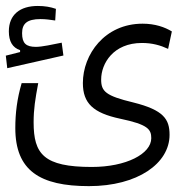

<svg xmlns="http://www.w3.org/2000/svg" viewBox="-29 -467 635 651"><path d="M272.5 164.1C438 164.1 545.9 86.9 545.9 -9.8C545.9 -62.5 526.4 -93.8 422.9 -119.6C329.1 -142.1 314 -157.2 314 -197.3C314 -252 355.5 -321.3 452.1 -321.3C487.3 -321.3 514.6 -313.5 541 -301.3L553.7 -360.4C529.8 -375 496.6 -386.7 454.6 -386.7C325.7 -386.7 252 -282.2 252 -185.5C252 -116.7 287.1 -84 378.4 -64.5C472.2 -44.9 483.9 -28.8 483.9 1.5C483.9 54.7 398.9 99.1 282.2 99.1C119.1 99.1 85 55.2 85 -52.2C85 -96.7 90.3 -130.4 100.6 -185.1H44.4C28.8 -131.8 22.9 -83 22.9 -32.7C22.9 111.3 106 164.1 272.5 164.1ZM-4.4 -235.8 186 -278.8 180.2 -322.3C149.9 -316.4 114.3 -308.1 92.8 -308.1C59.6 -308.1 45.9 -319.8 45.9 -354.5C45.9 -386.2 62 -402.3 108.4 -402.3C126 -402.3 141.6 -399.9 158.2 -397.5L160.6 -437C142.1 -443.4 123 -446.8 99.1 -446.8C38.6 -446.8 1 -417 1 -360.8C1 -326.7 13.2 -305.7 39.1 -296.9V-290.5L-9.3 -278.3Z"/></svg>

Font: Cascadia Mono Light
Style: Regular
Weight: 300
Monospace: yes
Designer: Aaron Bell
Foundry: Saja Typeworks
Version: Version 2404.023